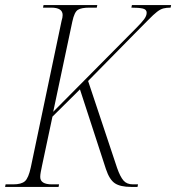

<svg xmlns="http://www.w3.org/2000/svg" viewBox="-37 -734 692 754"><path d="M-17 0 -15 -10H15Q47 -10 61 -22.5Q75 -35 84 -77L205 -653Q209 -665 209 -675Q209 -704 164 -704H132L134 -714H345L343 -704H314Q283 -704 269 -695.5Q255 -687 247 -649L172 -295L499 -625Q519 -645 529 -658.5Q539 -672 539 -684Q539 -697 523.5 -700.5Q508 -704 479 -704L481 -714H635L633 -704Q617 -704 605 -701Q593 -698 579.5 -687.5Q566 -677 545.5 -656Q525 -635 490 -600L309 -416L423 -74Q435 -40 448 -25Q461 -10 485 -10H505L503 0H478Q436 0 414.5 -14Q393 -28 379 -70L277 -383L169 -276L128 -83Q125 -69 123 -58Q121 -47 121 -39Q121 -10 167 -10H195L193 0Z"/></svg>

Font: Noto Serif Display Condensed ExtraLight
Style: Italic
Weight: 200
Width: 3
Italic angle: -12°
Designer: Monotype Design Team
Foundry: Monotype Imaging Inc.
Version: Version 2.009